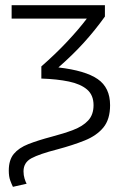

<svg xmlns="http://www.w3.org/2000/svg" viewBox="-20 -536 491 743"><path d="M30 187Q25 177 19.5 162Q14 147 14 124Q14 83 33.5 59.5Q53 36 90 21.5Q127 7 180 -7Q226 -19 263 -33Q300 -47 321 -69.5Q342 -92 342 -129Q342 -168 317 -189.5Q292 -211 246.5 -220.5Q201 -230 140 -232V-279Q195 -327 240 -375Q285 -423 316 -464H25V-516H386V-472Q348 -419 305 -371.5Q262 -324 206 -275Q310 -263 358 -230Q406 -197 406 -129Q406 -74 380 -42.5Q354 -11 308 7.5Q262 26 202 42Q132 60 101.5 76.5Q71 93 71 127Q71 142 75 155Q79 168 83 175Z"/></svg>

Font: Ubuntu Sans Light
Style: Regular
Weight: 300
Designer: Dalton Maag Ltd
Foundry: Dalton Maag Ltd
Version: Version 1.006; ttfautohint (v1.8.4.7-5d5b)